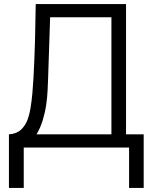

<svg xmlns="http://www.w3.org/2000/svg" viewBox="-20 -727 752 946"><path d="M24 199V-65Q62 -68 82.5 -87Q103 -106 114 -133Q124 -158 130 -193Q136 -228 139.5 -267Q143 -306 145 -344Q150 -438 152.5 -528Q155 -618 156 -707H601V-65H688V199H616V0H97V199ZM160 -65H529V-642H227L217 -340Q216 -316 214.5 -281.5Q213 -247 207.5 -209.5Q202 -172 190.5 -134.5Q179 -97 160 -65Z"/></svg>

Font: Onest Light
Style: Regular
Weight: 300
Designer: Dmitri Voloshin, Andrey Kudryavtsev
Foundry: Dmitri Voloshin, Andrey Kudryavtsev
Version: Version 1.000;gftools[0.9.33]